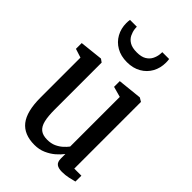

<svg xmlns="http://www.w3.org/2000/svg" viewBox="-243 -916 1022 1022"><g transform="rotate(45 268.0 -405.0)"><path d="M425 9Q398.5 9 384.8 -1.2Q371 -11.5 371 -38V-71.5Q356.5 -52 334.8 -33.2Q313 -14.5 284.2 -1.8Q255.5 11 220 11Q141.5 11 103.2 -37.2Q65 -85.5 65 -190V-491L15 -507V-550.5L144.5 -564.5H146L163.5 -552V-197.5Q163.5 -148.5 171 -117.2Q178.5 -86 197 -71.2Q215.5 -56.5 248.5 -56.5Q277.5 -56.5 298.8 -66.2Q320 -76 335.5 -90Q351 -104 361 -117.5V-491L301.5 -507.5V-550.5L436 -564.5H438.5L459.5 -552V-50H513L512.5 -5.5Q497 -1.5 473.8 3.8Q450.5 9 425 9ZM257 -648.5Q211 -648.5 177.5 -667.8Q144 -687 125.8 -720Q107.5 -753 107.5 -794Q107.5 -800.5 108 -807.2Q108.5 -814 109.5 -819.5H161Q161 -816.5 161.2 -812Q161.5 -807.5 162 -802.5Q164.5 -783.5 173.5 -765Q182.5 -746.5 202.5 -734.5Q222.5 -722.5 257 -722.5Q291.5 -722.5 311.2 -734.5Q331 -746.5 340.2 -765Q349.5 -783.5 351.5 -802.5Q352 -807.5 352.2 -812Q352.5 -816.5 352.5 -819.5H404Q405 -814 405.5 -807.2Q406 -800.5 406 -794Q406 -753 387.8 -720Q369.5 -687 336 -667.8Q302.5 -648.5 257 -648.5Z"/></g></svg>

Font: Merriweather 24pt SemiCondensed
Style: Regular
Weight: 400
Width: 4
Designer: Eben Sorkin
Foundry: Eben Sorkin
Version: Version 2.100